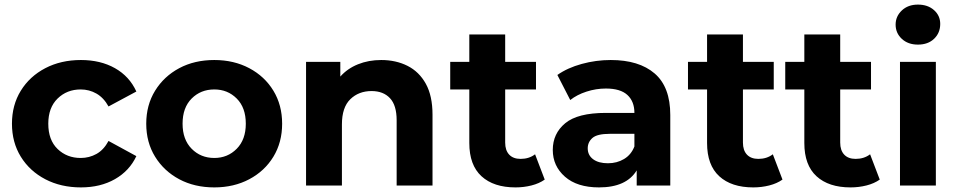

<svg xmlns="http://www.w3.org/2000/svg" viewBox="-20 -807 4163 835"><path d="M332 8Q245 8 177 -27.5Q109 -63 70.5 -125.5Q32 -188 32 -269Q32 -350 70.5 -412.5Q109 -475 177 -510.5Q245 -546 332 -546Q417 -546 480 -510.5Q543 -475 573 -409L452 -344Q431 -382 399.5 -400Q368 -418 331 -418Q271 -418 230.5 -378.5Q190 -339 190 -269Q190 -198 230.5 -159Q271 -120 331 -120Q368 -120 399.5 -137.5Q431 -155 452 -194L573 -128Q543 -64 480 -28Q417 8 332 8Z M912 8Q826 8 759.5 -27.5Q693 -63 654.5 -125.5Q616 -188 616 -269Q616 -350 654.5 -412.5Q693 -475 759.5 -510.5Q826 -546 912 -546Q997 -546 1064 -510.5Q1131 -475 1169 -412.5Q1207 -350 1207 -269Q1207 -188 1169 -125.5Q1131 -63 1064 -27.5Q997 8 912 8ZM912 -120Q970 -120 1009.5 -160Q1049 -200 1049 -269Q1049 -339 1009.5 -378.5Q970 -418 912 -418Q853 -418 813.5 -378.5Q774 -339 774 -269Q774 -200 813.5 -160Q853 -120 912 -120Z M1311 0V-538H1460V-474Q1491 -509 1537 -527.5Q1583 -546 1638 -546Q1702 -546 1752.5 -520.5Q1803 -495 1832 -442.5Q1861 -390 1861 -308V0H1705V-284Q1705 -349 1676 -380Q1647 -411 1596 -411Q1540 -411 1503.5 -375.5Q1467 -340 1467 -266V0Z M2222 8Q2127 8 2074 -40.5Q2021 -89 2021 -185V-418H1938V-538H2021V-657H2177V-538H2311V-418H2177V-187Q2177 -153 2194.5 -134.5Q2212 -116 2244 -116Q2281 -116 2307 -136L2349 -26Q2325 -9 2291.5 -0.5Q2258 8 2222 8Z M2749 0V-66Q2704 8 2585 8Q2490 8 2437 -38.5Q2384 -85 2384 -155Q2384 -226 2438 -271Q2492 -316 2615 -316H2739Q2739 -366 2708.5 -394Q2678 -422 2615 -422Q2572 -422 2530.5 -408.5Q2489 -395 2460 -372L2404 -481Q2448 -512 2510 -529Q2572 -546 2636 -546Q2759 -546 2827 -487.5Q2895 -429 2895 -307V0ZM2739 -170V-225H2632Q2577 -225 2556.5 -207Q2536 -189 2536 -162Q2536 -132 2559.5 -114.5Q2583 -97 2624 -97Q2663 -97 2694 -115.5Q2725 -134 2739 -170Z M3256 8Q3161 8 3108 -40.5Q3055 -89 3055 -185V-418H2972V-538H3055V-657H3211V-538H3345V-418H3211V-187Q3211 -153 3228.5 -134.5Q3246 -116 3278 -116Q3315 -116 3341 -136L3383 -26Q3359 -9 3325.5 -0.5Q3292 8 3256 8Z M3679 8Q3584 8 3531 -40.5Q3478 -89 3478 -185V-418H3395V-538H3478V-657H3634V-538H3768V-418H3634V-187Q3634 -153 3651.5 -134.5Q3669 -116 3701 -116Q3738 -116 3764 -136L3806 -26Q3782 -9 3748.5 -0.5Q3715 8 3679 8Z M3894 0V-538H4050V0ZM3972 -613Q3929 -613 3902 -638Q3875 -663 3875 -700Q3875 -736 3902 -761.5Q3929 -787 3972 -787Q4015 -787 4042 -763Q4069 -739 4069 -703Q4069 -664 4042.5 -638.5Q4016 -613 3972 -613Z"/></svg>

Font: Montserrat
Style: Bold
Weight: 700
Designer: Julieta Ulanovsky
Foundry: Julieta Ulanovsky
Version: Version 9.000; ttfautohint (v1.8.4.7-5d5b)